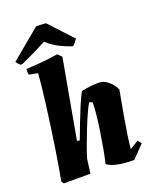

<svg xmlns="http://www.w3.org/2000/svg" viewBox="-165 -999 894 1106"><g transform="rotate(-20 281.5 -446.5)"><path d="M463 12Q440 12 409.5 10Q379 8 349.5 0.5Q320 -7 299 -22Q308 -59 317 -108.5Q326 -158 334 -210.5Q342 -263 346.5 -308.5Q351 -354 351 -382Q342 -386 332 -389Q320 -370 303.5 -333.5Q287 -297 269.5 -253Q252 -209 236 -165.5Q220 -122 210 -89L198 0H35L25 -15Q31 -45 39.5 -95.5Q48 -146 57.5 -207.5Q67 -269 76 -334Q85 -399 93 -459.5Q101 -520 106 -569Q111 -618 113 -647L59 -658Q56 -675 58 -693Q105 -695 156.5 -699.5Q208 -704 253 -712L277 -688Q255 -567 233 -444.5Q211 -322 190 -204L206 -201Q221 -241 240 -290.5Q259 -340 278.5 -386.5Q298 -433 315 -464Q347 -471 372 -473.5Q397 -476 425 -476Q446 -476 466 -463Q486 -450 500.5 -432Q515 -414 521 -399Q514 -359 505.5 -315Q497 -271 490 -228Q482 -183 475.5 -139Q469 -95 465 -53L518 -86L536 -64ZM356 -724Q314 -737 275 -757.5Q236 -778 207 -806Q181 -792 137.5 -770.5Q94 -749 47 -728L35 -727Q20 -740 12 -753L195 -905Q210 -905 225 -904Q240 -903 254 -902L386 -760Q381 -752 372.5 -741.5Q364 -731 356 -724Z"/></g></svg>

Font: Albura ExtraBold
Style: Italic
Weight: 758
Italic angle: -7°
Designer: Mercedes Jáuregui
Foundry: Omnibus-Type Team
Version: Version 1.000; ttfautohint (v1.8.3)